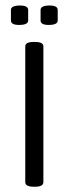

<svg xmlns="http://www.w3.org/2000/svg" viewBox="-20 -685 254 706"><path d="M50.3 -593.3Q20.2 -593.3 20.2 -609.6V-648.4Q20.2 -664.7 53.5 -664.7Q83.6 -664.7 83.6 -648.4V-609.6Q83.6 -593.3 50.3 -593.3ZM158.9 -593.3Q129.2 -593.3 129.2 -609.6V-648.4Q129.2 -664.7 162.5 -664.7Q192.2 -664.7 192.2 -648.4V-609.6Q192.2 -593.3 158.9 -593.3ZM103.8 1.6Q72.9 1.6 72.9 -15.5V-514.5Q72.9 -530.7 103.8 -530.7H109.4Q139.5 -530.7 139.5 -514.5V-15.5Q139.5 1.6 109.4 1.6Z"/></svg>

Font: Jaldi
Style: Regular
Weight: 400
Designer: Pablo Cosgaya and Nicolas Silva
Foundry: Omnibus-Type
Version: Version 1.001;PS 001.001;hotconv 1.0.70;makeotf.lib2.5.58329